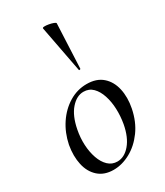

<svg xmlns="http://www.w3.org/2000/svg" viewBox="-187 -811 775 902"><g transform="rotate(-30 200.5 -359.5)"><path d="M155 14Q105 14 73.5 -14Q42 -42 31.5 -89Q21 -136 31 -193Q43 -252 74 -298.5Q105 -345 149.5 -372Q194 -399 245 -399Q298 -399 330 -371Q362 -343 372.5 -296Q383 -249 372 -193Q359 -128 325 -81.5Q291 -35 246 -10.5Q201 14 155 14ZM190 -11Q228 -11 259 -47.5Q290 -84 302 -149Q309 -189 307.5 -228.5Q306 -268 295 -301.5Q284 -335 264 -355Q244 -375 214 -375Q177 -375 145.5 -339Q114 -303 101 -236Q93 -195 95 -155.5Q97 -116 108.5 -83Q120 -50 140.5 -30.5Q161 -11 190 -11ZM247 -475 199 -727Q198 -732 208 -732.5Q218 -733 232 -730.5Q246 -728 256.5 -724Q267 -720 267 -716L256 -476Q256 -474 251.5 -473Q247 -472 247 -475Z"/></g></svg>

Font: Cormorant Garamond Light Medium
Style: Italic
Weight: 500
Italic angle: -10°
Version: Version 4.001